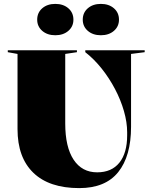

<svg xmlns="http://www.w3.org/2000/svg" viewBox="-20 -966 773 986"><path d="M387 0Q233 0 151.5 -78.5Q70 -157 70 -303V-689L20 -698V-708H375V-698L315 -689V-332Q315 -211 358 -146Q401 -81 479 -81Q553 -81 593 -130.5Q633 -180 633 -271V-287Q633 -338 616.5 -395.5Q600 -453 570.5 -509Q541 -565 502 -614Q463 -663 418 -698V-708H723V-698L653 -689V-315Q653 -164 587 -82Q521 0 387 0ZM498 -946Q539 -946 565 -923.5Q591 -901 591 -865Q591 -830 565 -807.5Q539 -785 498 -785Q457 -785 431 -807.5Q405 -830 405 -865Q405 -901 431 -923.5Q457 -946 498 -946ZM264 -946Q305 -946 331 -923.5Q357 -901 357 -865Q357 -830 331 -807.5Q305 -785 264 -785Q223 -785 197 -807.5Q171 -830 171 -865Q171 -901 197 -923.5Q223 -946 264 -946Z"/></svg>

Font: Kalnia
Style: Bold
Weight: 700
Designer: Frida Medrano
Foundry: Frida Medrano
Version: Version 1.105